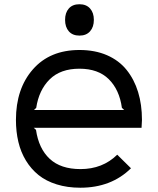

<svg xmlns="http://www.w3.org/2000/svg" viewBox="-20 -876 745 906"><path d="M140.1 -356.9H565.9L555.2 -367.2Q543.5 -452.6 493.4 -502.2Q443.4 -551.8 355 -551.8Q265.1 -551.8 214.4 -501.5Q163.6 -451.2 150.9 -367.2ZM649.9 -310.1Q649.9 -299.3 647.9 -272.9H139.2L149.9 -263.2Q162.6 -174.8 214.6 -126.5Q266.6 -78.1 359.9 -78.1Q463.9 -78.1 533.2 -146L598.1 -82Q504.9 9.8 358.9 9.8Q297.9 9.8 247.6 -5.9Q197.3 -21.5 161.9 -50Q126.5 -78.6 102.3 -118.4Q78.1 -158.2 66.7 -206.3Q55.2 -254.4 55.2 -310.1Q55.2 -457.5 135.3 -548.8Q215.3 -640.1 355 -640.1Q428.2 -640.1 484.9 -615.5Q541.5 -590.8 577.4 -546.1Q613.3 -501.5 631.6 -441.9Q649.9 -382.3 649.9 -310.1ZM355 -708Q322.3 -708 304.7 -728.3Q287.1 -748.5 287.1 -782.2Q287.1 -815.9 304.7 -835.9Q322.3 -856 355 -856Q387.2 -856 405 -835.9Q422.9 -815.9 422.9 -782.2Q422.9 -748.5 405 -728.3Q387.2 -708 355 -708Z"/></svg>

Font: Sinkin Sans 400 Regular
Style: Regular
Weight: 400
Designer: Keith Bates
Foundry: K-Type
Version: Sinkin Sans (version 1.0)  by Keith Bates   •   © 2014   www